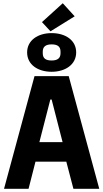

<svg xmlns="http://www.w3.org/2000/svg" viewBox="-20 -1170 640 1190"><path d="M595.2 0 405.9 -698.2H193.9L5 0H157L199.9 -168H391L435 0ZM148.1 -845.2C148.1 -769.2 214.8 -725.1 300.1 -725.1C384.9 -725.1 452.1 -769.9 452.1 -845.2C452.1 -921.2 384.9 -964.8 300.1 -964.8C214.8 -964.8 148.1 -920.1 148.1 -845.2ZM224.1 -289.1 291.9 -552.9H300.1L367.9 -289.1ZM240.1 -1033 293 -975.9 442.8 -1068.9 369 -1149.9ZM245 -839.8V-850.1C245 -881 263.8 -894.9 300.1 -894.9C335.9 -894.9 355.1 -882.1 355.1 -850.1V-839.8C355.1 -808.9 335.9 -795.1 300.1 -795.1C263.8 -795.1 245 -807.9 245 -839.8Z"/></svg>

Font: Margiela Mono Bold
Style: Regular
Weight: 700
Designer: Mike Abbink, Paul van der Laan, Pieter van Rosmalen
Foundry: Bold Monday
Version: Version 2.003 2021